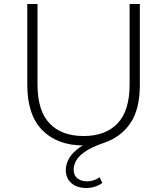

<svg xmlns="http://www.w3.org/2000/svg" viewBox="-20 -720 833 957"><path d="M410 217Q364 217 336 193Q308 169 308 127Q308 104 319.5 78.5Q331 53 361 27Q391 1 447 -21L436 3Q427 4 416.5 4.5Q406 5 396 5Q266 5 191 -71Q116 -147 116 -297V-700H167V-299Q167 -168 227 -105Q287 -42 397 -42Q506 -42 566 -105Q626 -168 626 -299V-700H677V-297Q677 -175 629.5 -105.5Q582 -36 498 -8Q434 14 401.5 37.5Q369 61 358 83.5Q347 106 347 124Q347 154 366 169Q385 184 415 184Q431 184 447.5 178.5Q464 173 476 163L490 192Q473 204 453 210.5Q433 217 410 217Z"/></svg>

Font: Montserrat Thin Light
Style: Regular
Weight: 300
Version: Version 9.000